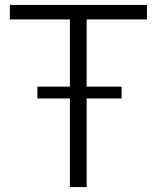

<svg xmlns="http://www.w3.org/2000/svg" viewBox="-20 -760 639 780"><path d="M132 -408H264V-681H20V-740H577V-681H332V-408H474V-360H332V0H264V-360H132Z"/></svg>

Font: Plata Sans Light
Style: Regular
Weight: 300
Designer: Pablo Impallari, Andres Torresi, & Cristiano Sobral
Foundry: Pablo Impallari, Andres Torresi, & Cristiano Sobral
Version: Version 1.00;December 28, 2019;FontCreator 12.0.0.2547 64-bi